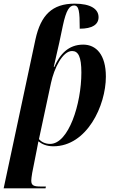

<svg xmlns="http://www.w3.org/2000/svg" viewBox="-45 -790 632 1050"><path d="M149 -575 -25 240H204L206 230H178C141 230 126 225 126 198C126 188 128 176 131 156L155 35C159 16 162 1 165 -17C186 -1 210 10 247 10C430 10 534 -212 534 -371C534 -491 481 -546 410 -546C329 -546 282 -493 252 -424H249C258 -468 270 -513 279 -556L299 -651C317 -735 335 -760 360 -760C387 -760 391 -728 391 -633C460 -633 494 -656 494 -696C494 -741 450 -770 363 -770C240 -770 178 -707 149 -575ZM229 -3C201 -3 180 -15 168 -29L234 -337C251 -416 297 -511 349 -511C383 -511 400 -480 400 -393C400 -221 330 -3 229 -3Z"/></svg>

Font: Noto Serif Display Condensed
Style: Bold Italic
Weight: 700
Width: 3
Italic angle: -12°
Designer: Monotype Design Team
Foundry: Monotype Imaging Inc.
Version: Version 2.009